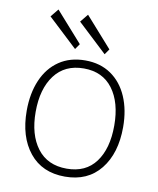

<svg xmlns="http://www.w3.org/2000/svg" viewBox="-85 -819 736 895"><g transform="rotate(10 283.0 -371.0)"><path d="M55 -262Q55 -344 82 -407Q109 -470 160.5 -505Q212 -540 284 -540Q355 -540 406 -505Q457 -470 484 -407.5Q511 -345 511 -264Q511 -140 451 -65Q391 10 283 10Q175 10 115 -64.5Q55 -139 55 -262ZM284 -502Q194 -502 145.5 -437.5Q97 -373 97 -264Q97 -156 145.5 -92Q194 -28 285 -28Q375 -28 422 -91.5Q469 -155 469 -264Q469 -373 421 -437.5Q373 -502 284 -502ZM245 -610 227 -584 88 -714 119 -752ZM385 -610 367 -584 228 -714 259 -752Z"/></g></svg>

Font: Morrison Thin
Style: Regular
Weight: 100
Designer: Pablo Impallari, Rodrigo Fuenzalida (Modified by Dan O. Williams)
Version: Version 0.03;June 6, 2019;FontCreator 11.5.0.2425 64-bit; tt